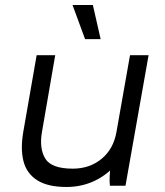

<svg xmlns="http://www.w3.org/2000/svg" viewBox="-20 -740 656 765"><path d="M73 -216 126 -520H200L147 -213Q136 -148 160.5 -108Q185 -68 270 -68Q337 -68 384.5 -107Q432 -146 444 -214L498 -520H572L480 0H418Q416 -14 417 -37.5Q418 -61 421 -78L435 -76Q396 -36 348 -15.5Q300 5 245 5Q170 5 128 -22Q86 -49 73.5 -98Q61 -147 73 -216ZM269 -720H350L381 -584H319Z"/></svg>

Font: Fixel Italic Variable 20240409 Display Thin
Style: Italic
Weight: 100
Italic angle: -10°
Designer: AlfaBravo + MacPaw
Foundry: Kyrylo Tkachov, Marchela Mozhyna, Serhii Makarenko, Maria Weinstein, Zakhar Kryvoshyya
Version: Version 1.211;Glyphs 3.2 (3225)